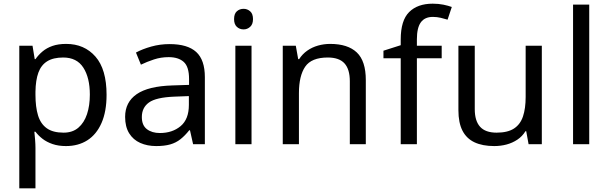

<svg xmlns="http://www.w3.org/2000/svg" viewBox="-20 -785 3312 1045"><path d="M340 -546Q439 -546 499.5 -477Q560 -408 560 -269Q560 -178 532.5 -115.5Q505 -53 455.5 -21.5Q406 10 339 10Q298 10 266 -1Q234 -12 211.5 -29.5Q189 -47 173 -68H167Q169 -51 171 -25Q173 1 173 20V240H85V-536H157L169 -463H173Q189 -486 211.5 -505Q234 -524 265.5 -535Q297 -546 340 -546ZM324 -472Q270 -472 237 -451.5Q204 -431 189 -390Q174 -349 173 -286V-269Q173 -203 187 -157Q201 -111 234.5 -87Q268 -63 326 -63Q375 -63 406.5 -90Q438 -117 453.5 -163.5Q469 -210 469 -270Q469 -362 433.5 -417Q398 -472 324 -472Z M903 -545Q1001 -545 1048 -502Q1095 -459 1095 -365V0H1031L1014 -76H1010Q987 -47 962.5 -27.5Q938 -8 906.5 1Q875 10 830 10Q782 10 743.5 -7Q705 -24 683 -59.5Q661 -95 661 -149Q661 -229 724 -272.5Q787 -316 918 -320L1009 -323V-355Q1009 -422 980 -448Q951 -474 898 -474Q856 -474 818 -461.5Q780 -449 747 -433L720 -499Q755 -518 803 -531.5Q851 -545 903 -545ZM929 -259Q829 -255 790.5 -227Q752 -199 752 -148Q752 -103 779.5 -82Q807 -61 850 -61Q918 -61 963 -98.5Q1008 -136 1008 -214V-262Z M1349 -536V0H1261V-536ZM1306 -737Q1326 -737 1341.5 -723.5Q1357 -710 1357 -681Q1357 -653 1341.5 -639Q1326 -625 1306 -625Q1284 -625 1269 -639Q1254 -653 1254 -681Q1254 -710 1269 -723.5Q1284 -737 1306 -737Z M1777 -546Q1873 -546 1922 -499.5Q1971 -453 1971 -349V0H1884V-343Q1884 -408 1855 -440Q1826 -472 1764 -472Q1675 -472 1641 -422Q1607 -372 1607 -278V0H1519V-536H1590L1603 -463H1608Q1626 -491 1652.5 -509.5Q1679 -528 1711 -537Q1743 -546 1777 -546Z M2384 -468H2249V0H2161V-468H2067V-509L2161 -539V-570Q2161 -674 2207 -719.5Q2253 -765 2335 -765Q2367 -765 2393.5 -759.5Q2420 -754 2439 -747L2416 -678Q2400 -683 2379 -688Q2358 -693 2336 -693Q2292 -693 2270.5 -663.5Q2249 -634 2249 -571V-536H2384Z M2929 -536V0H2857L2844 -71H2840Q2823 -43 2796 -25Q2769 -7 2737 1.5Q2705 10 2670 10Q2606 10 2562.5 -10.5Q2519 -31 2497 -74Q2475 -117 2475 -185V-536H2564V-191Q2564 -127 2593 -95Q2622 -63 2683 -63Q2743 -63 2777.5 -85.5Q2812 -108 2826.5 -151.5Q2841 -195 2841 -257V-536Z M3187 0H3099V-760H3187Z"/></svg>

Font: Noto Sans Khmer UI
Style: Regular
Weight: 400
Designer: Danh Hong and the Monotype Design Team
Foundry: Monotype Imaging Inc.
Version: Version 2.002